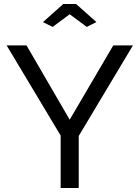

<svg xmlns="http://www.w3.org/2000/svg" viewBox="-20 -936 695 956"><path d="M112 -710 327 -340 544 -710H642L372 -259V0H282V-261L13 -710ZM194 -826 295 -916H359L460 -826L412 -802L327 -865L242 -802Z"/></svg>

Font: YasnoRaleway Medium
Style: Regular
Weight: 500
Designer: Matt McInerney, Pablo Impallari, Rodrigo Fuenzalida
Foundry: Matt McInerney, Pablo Impallari, Rodrigo Fuenzalida
Version: Version 4.026